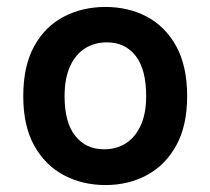

<svg xmlns="http://www.w3.org/2000/svg" viewBox="-20 -519 606 553"><path d="M284 14Q217.5 14 163.8 -14.5Q110 -43 78.5 -99.8Q47 -156.5 47 -242Q47 -329 78.5 -386Q110 -443 163.8 -471Q217.5 -499 284 -499Q349.5 -499 402.8 -471Q456 -443 487.5 -386Q519 -329 519 -242Q519 -156.5 487.5 -99.8Q456 -43 402.8 -14.5Q349.5 14 284 14ZM280 -89Q315.5 -89 342.5 -106.2Q369.5 -123.5 385.2 -157.5Q401 -191.5 401 -242Q401 -319 370.8 -358Q340.5 -397 288 -397Q252.5 -397 225 -379.8Q197.5 -362.5 181.8 -328Q166 -293.5 166 -242Q166 -166 196.8 -127.5Q227.5 -89 280 -89Z"/></svg>

Font: Karla ExtraLight
Style: Bold
Weight: 700
Version: Version 2.001